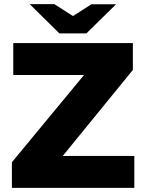

<svg xmlns="http://www.w3.org/2000/svg" viewBox="-20 -908 707 928"><path d="M37.5 0V-123.9L386.2 -545.6H44.1V-700H622.2V-570.1L283.4 -154.4H629.2V0ZM267.1 -746.5 307.9 -814.5 422 -887.5H541.1L397.5 -746.5ZM267.1 -746.5 123.6 -888H242.6L357.7 -814.5L397.5 -746.5Z"/></svg>

Font: REM Medium
Style: Regular
Weight: 500
Designer: Octavio Pardo
Foundry: Ashler Design
Version: Version 1.005;gftools[0.9.28]